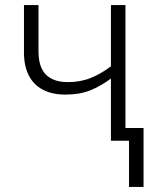

<svg xmlns="http://www.w3.org/2000/svg" viewBox="-20 -552 603 753"><path d="M472 -532V-50H543V181H486V0H415V-244Q375 -214 333.5 -197.5Q292 -181 237 -181Q184 -181 147.5 -200.5Q111 -220 92.5 -257Q74 -294 74 -345V-532H131V-351Q131 -288 160.5 -259Q190 -230 246 -230Q296 -230 336.5 -246.5Q377 -263 415 -292V-532Z"/></svg>

Font: Noto Sans Display Light
Style: Regular
Weight: 300
Designer: Monotype Design Team
Foundry: Monotype Imaging Inc.
Version: Version 2.003